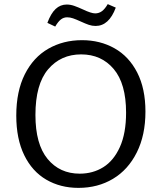

<svg xmlns="http://www.w3.org/2000/svg" viewBox="-20 -903 784 932"><path d="M59 -342Q59 -460 100.5 -542.5Q142 -625 214.5 -666.5Q287 -708 378 -708Q466 -708 536 -668.5Q606 -629 646 -551Q686 -473 686 -361Q686 -247 644 -163Q602 -79 528.5 -35Q455 9 361 9Q273 9 204.5 -31Q136 -71 97.5 -150Q59 -229 59 -342ZM592 -356Q592 -497 532 -568Q472 -639 374 -639Q275 -639 213.5 -566.5Q152 -494 152 -345Q152 -203 211 -131.5Q270 -60 367 -60Q431 -60 481.5 -91.5Q532 -123 562 -189.5Q592 -256 592 -356ZM210 -792Q227 -838 250 -859.5Q273 -881 304 -881Q322 -881 340.5 -874.5Q359 -868 383 -857Q423 -838 442 -838Q460 -838 474.5 -848.5Q489 -859 503 -883L542 -866Q509 -777 444 -777Q427 -777 411 -782.5Q395 -788 371 -799Q349 -809 334.5 -814Q320 -819 306 -819Q289 -819 275.5 -808.5Q262 -798 248 -774Z"/></svg>

Font: Bitter Pro
Style: Regular
Weight: 400
Designer: Sol Matas, and Bitter project Authors
Foundry: Sol Matas
Version: Version 1.010